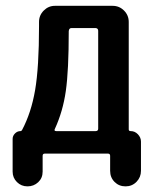

<svg xmlns="http://www.w3.org/2000/svg" viewBox="-20 -540 540 675"><path d="M172.9 -86.9Q168.9 -79.1 177.7 -79.1H316.4Q325.2 -79.1 325.2 -87.9V-431.6Q325.2 -440.4 316.4 -441.4H231.4Q222.7 -441.4 221.7 -430.7Q221.7 -292 211.4 -220.2Q201.2 -148.4 172.9 -86.9ZM24.4 63.5V-51.8Q24.4 -62.5 32.7 -70.8Q41 -79.1 51.8 -79.1Q55.7 -79.1 57.6 -83Q89.8 -143.6 103.5 -223.6Q117.2 -303.7 117.2 -448.2V-462.9Q117.2 -486.3 133.8 -502.9Q150.4 -519.5 172.9 -519.5H376Q399.4 -519.5 416 -502.9Q432.6 -486.3 432.6 -462.9V-85Q432.6 -79.1 439.5 -79.1Q454.1 -79.1 464.8 -67.9Q475.6 -56.6 475.6 -42V60.5Q475.6 83 460 99.1Q444.3 115.2 421.4 115.2Q398.4 115.2 382.8 99.6Q367.2 84 367.2 60.5V7.8Q367.2 0 359.4 0H137.7Q129.9 0 129.9 7.8V63.5Q129.9 85.9 114.3 100.6Q98.6 115.2 76.7 115.2Q54.7 115.2 39.6 100.1Q24.4 85 24.4 63.5Z"/></svg>

Font: Rounded Mgen+ 1mn medium
Style: Regular
Weight: 500
Designer: [Source Han Sans]
Ryoko NISHIZUKA  (kana & ideographs); Paul D. Hunt (Latin, Greek & Cyrillic); Wenlong ZHANG  (bopomofo
Version: Version 1.059.20150602